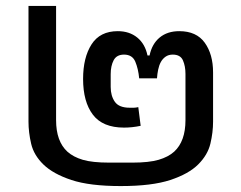

<svg xmlns="http://www.w3.org/2000/svg" viewBox="-20 -615 811 647"><path d="M387 12Q282 12 220.5 -8.5Q159 -29 126.5 -60.5Q94 -92 85 -130.5Q76 -169 76 -205V-595H169V-210Q169 -139 207 -104Q227 -86 259 -76.5Q291 -67 348 -67H426Q482 -67 514.5 -76.5Q547 -86 567 -104Q605 -139 605 -210V-366Q605 -392 596.5 -411.5Q588 -431 562 -431Q548 -431 538 -424Q528 -417 522 -406Q516 -395 513 -380.5Q510 -366 509 -351H449Q446 -383 436 -407Q426 -431 398 -431Q373 -431 363 -412Q353 -393 353 -365V-322Q353 -292 367 -272Q381 -252 417 -252Q425 -252 431 -252Q437 -252 446 -254L454 -191Q425 -185 398 -185Q326 -185 293 -228.5Q260 -272 260 -349Q260 -421 288.5 -465.5Q317 -510 377 -510Q416 -510 442.5 -488.5Q469 -467 477 -428H484Q492 -467 518 -488.5Q544 -510 584 -510Q642 -510 670 -471Q698 -432 698 -371V-205Q698 -169 689 -131Q680 -93 648 -61Q616 -29 554 -8.5Q492 12 387 12Z"/></svg>

Font: IBM Plex Sans Thai Text
Style: Regular
Weight: 450
Designer: Mike Abbink, Paul van der Laan, Pieter van Rosmalen, Ben Mitchell, Mark Frömberg
Foundry: Bold Monday
Version: Version 1.1